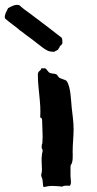

<svg xmlns="http://www.w3.org/2000/svg" viewBox="-79 -762 398 787"><path d="M85.9 -282.2C88.9 -274.4 93.8 -283.2 93.8 -265.6C93.8 -246.1 95.7 -224.6 95.7 -204.1C95.7 -195.3 94.7 -185.5 94.7 -174.8C91.8 -171.9 91.8 -160.2 91.8 -156.2C91.8 -152.3 95.7 -151.4 95.7 -144.5C95.7 -137.7 92.8 -133.8 92.8 -127C89.8 -108.4 92.8 -89.8 92.8 -71.3C92.8 -64.5 93.8 -61.5 89.8 -45.9C89.8 -42 90.8 -39.1 91.8 -35.2C98.6 -23.4 94.7 -7.8 99.6 4.9C112.3 2 124 0 135.7 0C150.4 0 164.1 2 176.8 2.9C179.7 0 185.5 -1 193.4 -1C197.3 -1 202.1 -1 206.1 0C210 -2.9 211.9 -8.8 211.9 -15.6C211.9 -24.4 210 -32.2 210 -40V-71.3C210 -78.1 210 -82 210.9 -85C221.7 -97.7 218.8 -126 218.8 -141.6C218.8 -171.9 222.7 -203.1 222.7 -233.4C222.7 -263.7 217.8 -292 214.8 -322.3C211.9 -351.6 210.9 -406.2 194.3 -429.7C189.5 -436.5 166 -438.5 160.2 -447.3C157.2 -451.2 155.3 -456.1 150.4 -458C142.6 -460.9 132.8 -460 126 -462.9C117.2 -466.8 114.3 -477.5 105.5 -482.4C100.6 -481.4 95.7 -481.4 90.8 -482.4C87.9 -468.8 76.2 -473.6 76.2 -455.1C76.2 -396.5 89.8 -339.8 85.9 -282.2ZM-58.6 -686.5C-38.1 -668 -15.6 -654.3 4.9 -635.7C16.6 -628.9 24.4 -620.1 35.2 -613.3C50.8 -603.5 99.6 -561.5 112.3 -556.6C119.1 -551.8 128.9 -549.8 143.6 -549.8C148.4 -553.7 154.3 -554.7 159.2 -558.6C160.2 -563.5 164.1 -564.5 167 -573.2C168 -576.2 168.9 -571.3 176.8 -584C176.8 -588.9 176.8 -603.5 173.8 -607.4C129.9 -641.6 87.9 -673.8 42 -708C30.3 -716.8 17.6 -724.6 2 -739.3L1 -740.2C-2 -741.2 -4.9 -742.2 -9.8 -742.2C-18.6 -742.2 -30.3 -737.3 -45.9 -728.5C-48.8 -719.7 -62.5 -703.1 -58.6 -686.5Z"/></svg>

Font: Caesar Dressing Cyrillic
Style: Regular
Weight: 400
Designer: Dathan Boardman
Foundry: Open Window
Version: Version 1.00;July 2, 2020;FontCreator 13.0.0.2642 64-bit